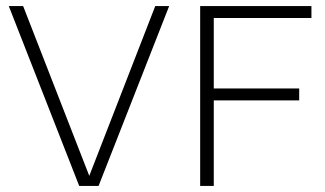

<svg xmlns="http://www.w3.org/2000/svg" viewBox="-20 -615 1076 635"><path d="M242 0 9 -595H56.5L279.5 -22.5H271L493.5 -595H539.5L306 0Z M642 0V-595H1010V-555.5H687V0ZM677 -283V-322.5H969.5V-283Z"/></svg>

Font: Encode Sans SC ExtraLight
Style: Regular
Weight: 250
Designer: Multiple Designers
Foundry: Impallari Type
Version: Version 3.002